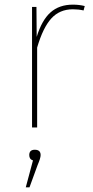

<svg xmlns="http://www.w3.org/2000/svg" viewBox="-20 -549 402 827"><path d="M130 96Q155 96 155 119Q155 132 142 162L107 258H91L122 142Q106 137 106 119Q106 96 130 96ZM294 -529Q321 -529 345 -523L340 -504Q318 -509 294 -509Q237 -509 201 -469.5Q165 -430 140 -344V0H118V-519H137L138 -390Q160 -462 197.5 -495.5Q235 -529 294 -529Z"/></svg>

Font: FiraSans
Style: Regular
Weight: 150
Designer: Carrois Corporate & Edenspiekermann AG
Foundry: Carrois Corporate GbR & Edenspiekermann AG
Version: Version 3.106;PS 003.106;hotconv 1.0.70;makeotf.lib2.5.58329